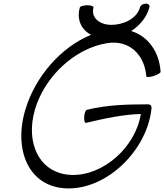

<svg xmlns="http://www.w3.org/2000/svg" viewBox="-20 -1001 905 1058"><path d="M420 -960C401 -892 429 -837 482 -809C314 -741 175 -578 121 -401C52 -177 137 30 347 37C569 45 792 -173 815 -405C816 -417 809 -426 796 -426C685 -426 574 -424 459 -396C452 -395 445 -377 444 -357C443 -337 447 -322 454 -324C555 -348 657 -370 756 -373C728 -192 550 -31 373 -37C197 -44 118 -213 173 -399C226 -577 388 -733 569 -763C692 -784 777 -699 786 -581C786 -575 804 -575 826 -582C847 -589 865 -599 865 -605C858 -715 797 -801 703 -830C751 -861 789 -907 803 -960C807 -972 798 -981 784 -981C769 -981 755 -972 751 -960C735 -899 661 -864 594 -864C530 -864 480 -902 495 -960C497 -966 482 -972 461 -972C440 -972 422 -966 420 -960Z"/></svg>

Font: Nupuram Light Oblique
Style: Regular
Weight: 300
Designer: Santhosh Thottingal (santhosh.thottingal@gmail.com)
Foundry: SMC
Version: Version 1.000